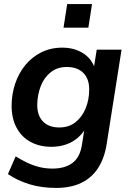

<svg xmlns="http://www.w3.org/2000/svg" viewBox="-20 -733 644 943"><path d="M256 190Q184 190 125 172Q66 154 19 122L57 35Q86 53 114.5 66.5Q143 80 173.5 87.5Q204 95 238 95Q298 95 335 68Q372 41 382 -19L397 -114L406 -113Q390 -81 364 -58Q338 -35 304.5 -23.5Q271 -12 233 -12Q174 -12 130 -36Q86 -60 61.5 -105.5Q37 -151 37 -213Q37 -270 54.5 -322Q72 -374 104.5 -413.5Q137 -453 183 -476Q229 -499 286 -499Q344 -499 387.5 -472Q431 -445 448 -392L440 -394L455 -489H577L504 -26Q493 44 462 92Q431 140 379.5 165Q328 190 256 190ZM271 -107Q318 -107 350.5 -132.5Q383 -158 400.5 -200.5Q418 -243 418 -292Q419 -344 390 -374Q361 -404 308 -404Q262 -404 229.5 -378.5Q197 -353 180.5 -311Q164 -269 163 -220Q162 -167 190.5 -137Q219 -107 271 -107ZM292 -597 310 -713H432L414 -597Z"/></svg>

Font: Nunito Sans 12pt ExtraLight 12pt
Style: Bold Italic
Weight: 700
Italic angle: -9°
Version: Version 3.101;gftools[0.9.27]